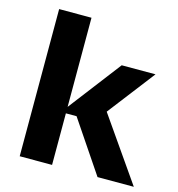

<svg xmlns="http://www.w3.org/2000/svg" viewBox="-108 -825 855 920"><g transform="rotate(15 319.5 -365.0)"><path d="M458.5 0 286 -255.8H208.5L431.8 -547.5H599.5L390.2 -275.5L392 -354.2L638.5 0ZM72.5 0V-730H233V0Z"/></g></svg>

Font: SVN-Sora Variable
Style: Regular
Weight: 400
Designer: Jonathan Barnbrook, Julián Moncada
Foundry: Barnbrook Fonts
Version: Version 2.000 - Viet hoa boi STYLEno.1 Fonts